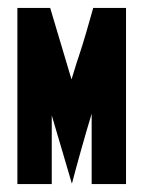

<svg xmlns="http://www.w3.org/2000/svg" viewBox="-20 -469 364 486"><path d="M24 -3V-449H107L161 -268Q166 -283 170 -297Q174 -311 179 -325Q189 -355 198 -386Q207 -417 216 -449H299V-3H212V-181Q206 -162 199 -137.5Q192 -113 185 -88.5Q178 -64 172 -41.5Q166 -19 162 -4L111 -177V-3Z"/></svg>

Font: Fundamental  Brigade Condensed
Style: Regular
Weight: 400
Width: 3
Designer: Peter Wiegel, original typeface by Carl Albert Fahrenwaldt 1901
Foundry: Peter Wiegel
Version: Version 0.000 2012 initial release